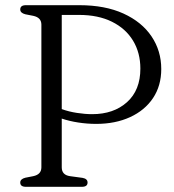

<svg xmlns="http://www.w3.org/2000/svg" viewBox="-20 -720 672 740"><path d="M601.5 -454Q601.5 -389.5 569.8 -342Q538 -294.5 481.2 -268.5Q424.5 -242.5 350.5 -242.5Q316 -242.5 281.8 -247.8Q247.5 -253 218 -263V-75Q218 -45.5 250 -41L298 -34.5Q317.5 -31 317.5 -16.5Q317.5 0 295.5 0H80Q58 0 58 -16.5Q58 -30 77.5 -35L108 -41Q139.5 -47.5 139.5 -75V-625Q139.5 -652.5 108 -659L77.5 -665Q58 -670 58 -683.5Q58 -700 80 -700H286Q385 -700 455.8 -667.8Q526.5 -635.5 564 -579.8Q601.5 -524 601.5 -454ZM218 -662.5V-299.5Q245.5 -289.5 276.8 -284.8Q308 -280 335 -280Q418 -280 469.5 -326.2Q521 -372.5 521 -455.5Q521 -516.5 492.8 -563.2Q464.5 -610 411.5 -636.2Q358.5 -662.5 284.5 -662.5Z"/></svg>

Font: Fraunces 9pt S050 Light
Style: Regular
Weight: 300
Version: Version 1.000; ttfautohint (v1.8.3)